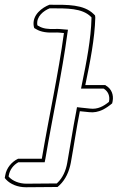

<svg xmlns="http://www.w3.org/2000/svg" viewBox="-27 -679 495 808"><path d="M-5 59 -7 70 -1 77C17 96 47 109 82 109C124 109 163 108 204 108H215L224 100C249 76 264 43 271 6C285 -71 294 -136 309 -211C318 -210 331 -209 348 -207C389 -202 421 -224 445 -244L447 -253C452 -280 442 -305 420 -318L416 -321H332C352 -417 372 -518 374 -605L373 -614L367 -620C325 -661 257 -659 186 -659H181C152 -648 107 -617 115 -569L117 -561L124 -557C146 -543 175 -541 203 -542C218 -543 227 -541 242 -540C219 -369 179 -189 149 -11H49C22 2 0 28 -5 59ZM10 59C14 35 30 15 50 4H161L164 -11C194 -189 234 -369 257 -541L259 -554L246 -555C232 -556 220 -558 204 -557C177 -556 153 -558 135 -570H134L131 -572L130 -574C125 -610 157 -634 182 -644H184C256 -644 318 -645 355 -609L358 -606V-602C356 -516 337 -417 317 -321L314 -306H409C410 -305 410 -306 411 -305C428 -294 436 -275 432 -253L431 -250C409 -232 384 -218 352 -222C335 -224 323 -225 314 -226L297 -228L294 -211C279 -135 270 -71 256 6C250 41 236 70 215 90L212 93H207C166 93 126 94 84 94C53 94 26 82 11 66L9 63Z"/></svg>

Font: Snowfall
Style: BlkOlObl
Weight: 900
Designer: Jasper
Foundry: Cannot Into Space Fonts
Version: Version 0.9